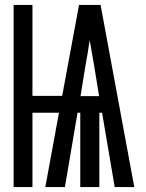

<svg xmlns="http://www.w3.org/2000/svg" viewBox="-20 -755 588 775"><path d="M35 0V-735H111V-368H231L299 -735H386L522 0H443L392 -300H381V0H304V-300H293L242 0H163L218 -300H111V0ZM380 -367 360 -490Q355 -516 351 -541.5Q347 -567 342 -593Q338 -567 334 -541.5Q330 -516 325 -490L305 -367Z"/></svg>

Font: Iosevka Semi-Condensed Medium
Style: Regular
Weight: 500
Monospace: yes
Designer: Belleve Invis
Foundry: Belleve Invis
Version: Version 27.3.5